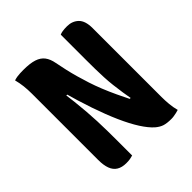

<svg xmlns="http://www.w3.org/2000/svg" viewBox="-194 -843 989 989"><g transform="rotate(-45 300.0 -349.0)"><path d="M215 0Q205 3 194 5Q183 7 166 7Q135 7 114.5 -5.5Q94 -18 84.5 -43.5Q75 -69 75 -107Q75 -167 75 -227.5Q75 -288 75 -349Q75 -410 75 -470Q75 -530 75 -590Q75 -620 72 -646.5Q69 -673 62 -700Q75 -704 85.5 -705.5Q96 -707 107 -707.5Q118 -708 130 -708Q179 -708 208 -698.5Q237 -689 252.5 -668.5Q268 -648 274 -615Q280 -584 287 -553Q294 -522 303 -490Q312 -458 323 -424Q334 -390 348.5 -354Q363 -318 381.5 -278.5Q400 -239 422 -195L381 -215H451L423 -192Q416 -230 411 -263Q406 -296 402.5 -326.5Q399 -357 397.5 -387.5Q396 -418 395.5 -450.5Q395 -483 395 -520Q395 -566 395 -610.5Q395 -655 395 -700Q403 -704 416 -706Q429 -708 448 -708Q486 -708 510.5 -684.5Q535 -661 535 -608Q535 -547 535 -485Q535 -423 535 -360Q535 -297 535 -233.5Q535 -170 535 -106Q535 -80 537.5 -53Q540 -26 547 0Q538 3 528.5 5Q519 7 510 8.5Q501 10 491 10Q460 10 440.5 4Q421 -2 401 -19Q375 -42 348.5 -83.5Q322 -125 295.5 -184.5Q269 -244 243 -320Q217 -396 192 -487L230 -458H166L189 -488Q196 -445 200.5 -404.5Q205 -364 208 -326.5Q211 -289 212.5 -252Q214 -215 214.5 -177.5Q215 -140 215 -101Q215 -76 215 -51Q215 -26 215 0Z"/></g></svg>

Font: Recursive Monospace Casual ExtraBold
Style: Regular
Weight: 800
Version: Version 1.047